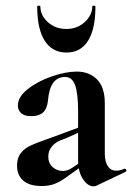

<svg xmlns="http://www.w3.org/2000/svg" viewBox="-20 -648 465 676"><path d="M309 8Q289 8 272 -17.5Q255 -43 255 -85V-255Q255 -319 244.5 -348Q234 -377 209 -377Q156 -377 149 -295Q146 -265 131.5 -252Q117 -239 91 -239Q66 -239 54.5 -249.5Q43 -260 43 -277Q43 -307 78 -334.5Q113 -362 162.5 -379Q212 -396 250 -396Q294 -396 321.5 -368.5Q349 -341 349 -285V-108Q349 -79 359.5 -63Q370 -47 389 -47Q403 -47 418 -54H419Q423 -54 424.5 -49.5Q426 -45 422 -43L319 6Q315 8 309 8ZM40 -65Q40 -92 53 -108.5Q66 -125 85.5 -134.5Q105 -144 140 -156L165 -165L265 -202L269 -187L212 -161Q209 -160 192 -153.5Q175 -147 162.5 -132Q150 -117 150 -97Q150 -73 165.5 -59.5Q181 -46 201 -46Q217 -46 234 -57L284 -91L285 -75L215 -25Q192 -8 172 -0.5Q152 7 127 7Q84 7 62 -12Q40 -31 40 -65ZM122 -626Q122 -594 148.5 -570Q175 -546 214 -546Q252 -546 278.5 -570.5Q305 -595 305 -626Q305 -628 310.5 -628Q316 -628 316 -625Q316 -546 290 -504.5Q264 -463 214 -463Q164 -463 137.5 -504.5Q111 -546 111 -625Q111 -628 116.5 -628Q122 -628 122 -626Z"/></svg>

Font: Cormorant Garamond
Style: Bold
Weight: 700
Designer: Christian Thalmann (Catharsis Fonts)
Foundry: Catharsis Fonts
Version: Version 4.000